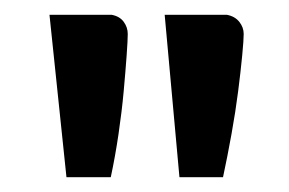

<svg xmlns="http://www.w3.org/2000/svg" viewBox="-20 -744 391 260"><path d="M47 -724H131Q142 -722 147.5 -714.5Q153 -707 153 -698Q153 -690 151.5 -669Q150 -648 147.5 -620.5Q145 -593 140.5 -562.5Q136 -532 130 -504H70ZM203 -724H287Q298 -722 304 -714.5Q310 -707 310 -698Q310 -690 308 -669Q306 -648 302.5 -620.5Q299 -593 293.5 -562.5Q288 -532 282 -504H223Z"/></svg>

Font: Cafe24 Danjunghae
Style: Regular
Weight: 400
Designer: Cafe24 thkim, hmlim, mnelim, nhlee, sslee, sskim, smlim, yjkim, sdjeong, hskwak & 4IRTF
Foundry: Cafe24
Version: Version 1.000